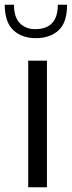

<svg xmlns="http://www.w3.org/2000/svg" viewBox="-43 -790 303 810"><path d="M76 -534H155V0H76ZM-23 -770H16Q16 -717 41 -692Q66 -667 105 -667Q201 -667 201 -770H240Q240 -695 204 -662Q168 -629 108 -629Q49 -629 13 -663Q-23 -697 -23 -770Z"/></svg>

Font: Exo
Style: Regular
Weight: 400
Designer: Natanael Gama
Foundry: Natanael Gama
Version: Version 1.500; ttfautohint (v1.6)